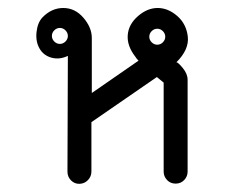

<svg xmlns="http://www.w3.org/2000/svg" viewBox="-20 -460 580 481"><path d="M388 -382Q382 -388 374 -388Q366 -388 360 -382Q354 -376 354 -368Q354 -360 360 -354Q366 -348 374 -348Q382 -348 388 -354Q394 -360 394 -368Q394 -376 388 -382ZM144 -384Q138 -390 130 -390Q122 -390 116 -384Q110 -378 110 -370Q110 -362 116 -356Q122 -350 130 -350Q138 -350 144 -356Q150 -362 150 -370Q150 -378 144 -384ZM390 -253 373 -267 209 -154V-30Q209 -18 200.5 -9Q192 0 179.5 0.5Q167 1 158 -8Q149 -17 149 -30L150 -320Q129 -310 109 -315.5Q89 -321 79 -338.5Q69 -356 71.5 -379.5Q74 -403 86 -416Q109 -440 138.5 -440Q168 -440 189 -415.5Q210 -391 210 -365V-227L327 -308Q322 -313 319 -318Q298 -345 300 -372Q302 -399 325.5 -419.5Q349 -440 375 -440Q401 -440 424 -420Q447 -400 450.5 -368Q454 -336 422 -304Q426 -304 438 -289.5Q450 -275 450 -260V-30Q450 -18 441.5 -9Q433 0 420 0Q407 0 398.5 -9Q390 -18 390 -30Z"/></svg>

Font: SOV_Station
Style: Book
Weight: 400
Version: Version 1.00